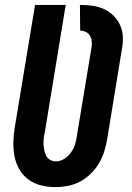

<svg xmlns="http://www.w3.org/2000/svg" viewBox="-20 -755 540 783"><path d="M206 8Q176 8 147.5 1Q119 -6 96.5 -22.5Q74 -39 59.5 -63.5Q45 -88 39.5 -116Q34 -144 34.5 -174Q35 -204 40 -234L123 -735H248L163 -217Q160 -204 158.5 -191.5Q157 -179 157.5 -166.5Q158 -154 160.5 -142Q163 -130 168.5 -119.5Q174 -109 184.5 -103Q195 -97 208 -97Q226 -97 242.5 -107.5Q259 -118 270 -134Q281 -150 286.5 -168Q292 -186 294 -204L352 -554Q355 -568 354.5 -581.5Q354 -595 348.5 -606.5Q343 -618 331.5 -624Q320 -630 307 -630L306 -735Q332 -735 357 -731.5Q382 -728 404 -718Q426 -708 443 -691Q460 -674 470 -652Q480 -630 481 -605Q482 -580 477 -554L417 -187Q413 -162 405 -137Q397 -112 383.5 -89Q370 -66 350 -46.5Q330 -27 306.5 -14.5Q283 -2 257 3Q231 8 206 8Z"/></svg>

Font: Iosevka Curly Extrabold
Style: Italic
Weight: 800
Italic angle: -9°
Monospace: yes
Designer: Belleve Invis
Foundry: Belleve Invis
Version: Version 22.1.2; ttfautohint (v1.8.4)